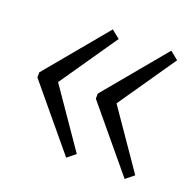

<svg xmlns="http://www.w3.org/2000/svg" viewBox="-83 -605 570 571"><g transform="rotate(20 202.0 -320.0)"><path d="M182 -523 208 -502 68 -299V-341L208 -138L182 -117L20 -312V-328ZM367 -523 393 -502 253 -299V-341L393 -138L367 -117L205 -312V-328Z"/></g></svg>

Font: Pathway Extreme 28pt ExtraLight
Style: Regular
Weight: 250
Designer: Eduardo Rodriguez Tunni
Foundry: Eduardo Rodriguez Tunni
Version: Version 1.001;gftools[0.9.26]